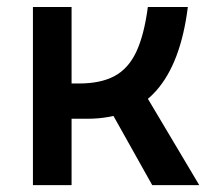

<svg xmlns="http://www.w3.org/2000/svg" viewBox="-20 -538 626 558"><path d="M151.4 -192.9V-295.4H210Q272.5 -295.4 312.7 -316.9Q353 -338.4 376 -387.2Q398.9 -436 409.7 -517.6H525.9Q505.4 -354 433.1 -273.4Q360.8 -192.9 234.4 -192.9ZM75.7 0V-517.6H188V0ZM422.4 0 281.2 -252 385.3 -292 559.1 0Z"/></svg>

Font: Cascadia Mono Medium
Style: Regular
Weight: 500
Monospace: yes
Designer: Aaron Bell
Foundry: Saja Typeworks
Version: Version 2407.024